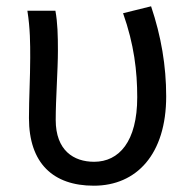

<svg xmlns="http://www.w3.org/2000/svg" viewBox="-20 -577 609 610"><path d="M278 13C414 13 508 -87 508 -271C508 -368 492 -462 460 -557L371 -535C406 -436 416 -351 416 -268C416 -127 358 -63 279 -63C214 -63 157 -99 157 -196C157 -263 164 -355 164 -416C164 -464 163 -505 156 -543H67C76 -486 76 -438 76 -394C76 -330 72 -266 72 -202C72 -58 149 13 278 13Z"/></svg>

Font: Noto Sans Japanese Regular
Style: Regular
Weight: 400
Designer: Ryoko NISHIZUKA (kana & ideographs); Paul D. Hunt (Latin, Greek & Cyrillic); Wenlong ZHANG (bopomofo); Sandoll Communica
Foundry: Adobe Systems Incorporated
Version: Version 1.000;PS 1;hotconv 1.0.78;makeotf.lib2.5.61930